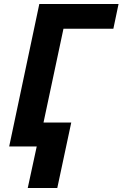

<svg xmlns="http://www.w3.org/2000/svg" viewBox="-20 -734 614 962"><path d="M119 208H267L337 -120H198L298 -590H548L574 -714H177L26 0H164Z"/></svg>

Font: Noto Sans
Style: Bold Italic
Weight: 700
Italic angle: -12°
Designer: Monotype Design Team
Foundry: Monotype Imaging Inc.
Version: Version 2.013